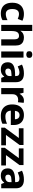

<svg xmlns="http://www.w3.org/2000/svg" viewBox="1926 -2727 811 4703"><g transform="rotate(90 2331.5 -375.5)"><path d="M311 10Q232 10 172.5 -19.5Q113 -49 80 -111.5Q47 -174 47 -270Q47 -371 83 -434Q119 -497 181 -526.5Q243 -556 322 -556Q370 -556 412.5 -546Q455 -536 488 -519L443 -405Q413 -418 382.5 -426.5Q352 -435 322 -435Q283 -435 256 -417Q229 -399 215 -362.5Q201 -326 201 -271Q201 -217 215 -182Q229 -147 256 -129.5Q283 -112 320 -112Q363 -112 401 -123.5Q439 -135 473 -154V-31Q441 -12 402.5 -1Q364 10 311 10Z M740 -607Q740 -563 737.5 -529.5Q735 -496 733 -476H741Q759 -505 783 -522Q807 -539 836.5 -547.5Q866 -556 899 -556Q958 -556 1002 -535Q1046 -514 1070.5 -470.5Q1095 -427 1095 -356V0H944V-318Q944 -377 923 -406.5Q902 -436 857 -436Q813 -436 787.5 -415Q762 -394 751 -354Q740 -314 740 -256V0H589V-760H740Z M1391 -546V0H1240V-546ZM1316 -761Q1349 -761 1373.5 -745.5Q1398 -730 1398 -687Q1398 -646 1373.5 -630Q1349 -614 1316 -614Q1282 -614 1258 -630Q1234 -646 1234 -687Q1234 -730 1258 -745.5Q1282 -761 1316 -761Z M1782 -556Q1885 -556 1939 -507.5Q1993 -459 1993 -364V0H1888L1859 -74H1855Q1832 -45 1807.5 -26Q1783 -7 1751 1.5Q1719 10 1673 10Q1625 10 1587 -8.5Q1549 -27 1527 -65Q1505 -103 1505 -161Q1505 -247 1567 -290Q1629 -333 1752 -338L1843 -341V-358Q1843 -407 1821 -426.5Q1799 -446 1759 -446Q1722 -446 1683 -434Q1644 -422 1606 -405L1562 -508Q1605 -530 1660.5 -543Q1716 -556 1782 -556ZM1786 -250Q1715 -248 1687 -227Q1659 -206 1659 -168Q1659 -133 1678.5 -116.5Q1698 -100 1730 -100Q1778 -100 1810.5 -128Q1843 -156 1843 -208V-253Z M2439 -556Q2454 -556 2471.5 -554.5Q2489 -553 2499 -550L2484 -409Q2473 -411 2458 -413Q2443 -415 2422 -415Q2399 -415 2375.5 -408Q2352 -401 2332 -385Q2312 -369 2300 -343Q2288 -317 2288 -277V0H2137V-546H2252L2274 -454H2281Q2297 -483 2321 -506Q2345 -529 2375 -542.5Q2405 -556 2439 -556Z M2797 -556Q2873 -556 2928 -527.5Q2983 -499 3012.5 -443.5Q3042 -388 3042 -308V-235H2691Q2693 -173 2729 -137.5Q2765 -102 2832 -102Q2883 -102 2925 -112Q2967 -122 3011 -142V-29Q2971 -9 2926.5 0.5Q2882 10 2816 10Q2735 10 2672.5 -20Q2610 -50 2574 -112.5Q2538 -175 2538 -269Q2538 -365 2570.5 -428.5Q2603 -492 2661.5 -524Q2720 -556 2797 -556ZM2801 -449Q2756 -449 2728 -420.5Q2700 -392 2695 -336H2901Q2901 -369 2890 -394Q2879 -419 2856.5 -434Q2834 -449 2801 -449Z M3540 0H3108V-89L3360 -431H3122V-546H3531V-449L3286 -116H3540Z M4033 0H3601V-89L3853 -431H3615V-546H4024V-449L3779 -116H4033Z M4381 -556Q4484 -556 4538 -507.5Q4592 -459 4592 -364V0H4487L4458 -74H4454Q4431 -45 4406.5 -26Q4382 -7 4350 1.5Q4318 10 4272 10Q4224 10 4186 -8.5Q4148 -27 4126 -65Q4104 -103 4104 -161Q4104 -247 4166 -290Q4228 -333 4351 -338L4442 -341V-358Q4442 -407 4420 -426.5Q4398 -446 4358 -446Q4321 -446 4282 -434Q4243 -422 4205 -405L4161 -508Q4204 -530 4259.5 -543Q4315 -556 4381 -556ZM4385 -250Q4314 -248 4286 -227Q4258 -206 4258 -168Q4258 -133 4277.5 -116.5Q4297 -100 4329 -100Q4377 -100 4409.5 -128Q4442 -156 4442 -208V-253Z"/></g></svg>

Font: Noto Sans Khmer
Style: Bold
Weight: 700
Version: Version 2.003